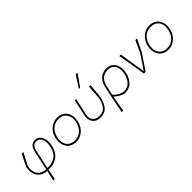

<svg xmlns="http://www.w3.org/2000/svg" viewBox="129 -1901 3202 3202"><g transform="rotate(-45 1730.0 -300.0)"><path d="M229.5 194Q240 148 250.2 102.5Q260.5 57 272 8.5Q191 4 140.2 -36.2Q89.5 -76.5 71.2 -140Q53 -203.5 68.5 -278Q70 -284 81.2 -308.2Q92.5 -332.5 109 -366Q125.5 -399.5 143 -434.2Q160.5 -469 174.5 -496L212.5 -494Q183.5 -438 154.8 -382.8Q126 -327.5 100 -277Q85.5 -209.5 99.2 -153.8Q113 -98 157.2 -63.2Q201.5 -28.5 278.5 -23.5L350.5 -362.5Q362 -416.5 383.8 -447Q405.5 -477.5 433.2 -490.2Q461 -503 489.5 -503Q545 -503 580.2 -466.5Q615.5 -430 627.5 -369.2Q639.5 -308.5 623.5 -234.5Q608.5 -162.5 571.2 -107.5Q534 -52.5 472 -21.8Q410 9 320 9H302Q292 58.5 283.5 102.2Q275 146 266 192ZM379 -354.5 308.5 -23H320Q408 -24.5 463.5 -53Q519 -81.5 549.5 -130.2Q580 -179 593 -240.5Q606.5 -304.5 599 -356Q591.5 -407.5 563.2 -438.5Q535 -469.5 487 -471Q446.5 -470 419.2 -443.5Q392 -417 379 -354.5Z M960 9Q898.5 9 854.5 -14.2Q810.5 -37.5 784.8 -77.5Q759 -117.5 751.5 -168Q744 -218.5 755 -273Q770 -346.5 809.2 -398.2Q848.5 -450 902 -477Q955.5 -504 1014 -504Q1094 -504 1145 -464.5Q1196 -425 1215 -360.8Q1234 -296.5 1218 -222Q1203.5 -154 1167 -102Q1130.5 -50 1077.5 -20.5Q1024.5 9 960 9ZM962 -23Q1024.5 -24.5 1070.5 -52Q1116.5 -79.5 1145.8 -125.2Q1175 -171 1187 -228Q1201.5 -296 1186.2 -350.8Q1171 -405.5 1127.5 -438Q1084 -470.5 1014 -472Q921 -470 862.5 -412.5Q804 -355 786 -267Q772.5 -202.5 786.2 -147.5Q800 -92.5 843.2 -58.5Q886.5 -24.5 962 -23Z M1535 9Q1467 9 1424.8 -21Q1382.5 -51 1367.5 -100.5Q1352.5 -150 1365 -208.5Q1369.5 -229 1374 -247Q1378.5 -265 1382 -282.5Q1393.5 -339.5 1403.8 -390Q1414 -440.5 1425 -494L1460.5 -496Q1440.5 -405.5 1423.2 -328.5Q1406 -251.5 1394.5 -199.5Q1385 -154.5 1395.5 -114.8Q1406 -75 1440.5 -49.8Q1475 -24.5 1537 -23Q1602 -24.5 1642 -53.5Q1682 -82.5 1704.8 -131Q1727.5 -179.5 1740 -240Q1744.5 -303 1749.5 -371.5Q1754.5 -440 1758 -494H1793Q1791 -465.5 1787.2 -423.2Q1783.5 -381 1780 -339Q1776.5 -297 1773.8 -267.5Q1771 -238 1770 -234Q1746.5 -122.5 1691.5 -56.8Q1636.5 9 1535 9ZM1611 -586Q1645.5 -639 1679 -690.5Q1712.5 -742 1745.5 -793L1788.5 -794Q1752 -742 1715.8 -690.5Q1679.5 -639 1642.5 -587Z M1843 194Q1854 137.5 1864.5 84.2Q1875 31 1886.5 -28.5L1941 -286Q1966 -404 2029.5 -454Q2093 -504 2175 -504Q2251 -504 2296.5 -464Q2342 -424 2357 -359.2Q2372 -294.5 2356.5 -220Q2334 -112 2270 -51.5Q2206 9 2114.5 9Q2088 9 2055.5 -4.2Q2023 -17.5 1991 -38.5Q1959 -59.5 1934.5 -83H1928.5L1917 -28.5Q1907 30.5 1898 83Q1889 135.5 1879 192ZM2114.5 -23Q2206 -25.5 2256.8 -81.8Q2307.5 -138 2325.5 -224Q2339.5 -291.5 2328.8 -347.2Q2318 -403 2280.2 -436.8Q2242.5 -470.5 2175 -472Q2095.5 -470 2043.5 -426Q1991.5 -382 1969.5 -279.5L1936.5 -123Q1961 -94 1994 -71.8Q2027 -49.5 2059.5 -36.8Q2092 -24 2114.5 -23Z M2559.5 0Q2552.5 -45 2544.8 -94.2Q2537 -143.5 2530 -186L2515.5 -274.5Q2506 -329.5 2496.2 -384.5Q2486.5 -439.5 2476.5 -494L2512 -496Q2524 -419 2538.8 -323Q2553.5 -227 2567.5 -137.5L2584 -35H2589.5L2752.5 -278.5Q2777.5 -331 2803 -385.5Q2828.5 -440 2854 -494H2892.5Q2878.5 -465.5 2859.8 -427.8Q2841 -390 2823.2 -353.5Q2805.5 -317 2793 -292Q2780.5 -267 2778.5 -264Q2734 -198 2689.8 -132.5Q2645.5 -67 2600 0Z M3134.5 9Q3073 9 3029 -14.2Q2985 -37.5 2959.2 -77.5Q2933.5 -117.5 2926 -168Q2918.5 -218.5 2929.5 -273Q2944.5 -346.5 2983.8 -398.2Q3023 -450 3076.5 -477Q3130 -504 3188.5 -504Q3268.5 -504 3319.5 -464.5Q3370.5 -425 3389.5 -360.8Q3408.5 -296.5 3392.5 -222Q3378 -154 3341.5 -102Q3305 -50 3252 -20.5Q3199 9 3134.5 9ZM3136.5 -23Q3199 -24.5 3245 -52Q3291 -79.5 3320.2 -125.2Q3349.5 -171 3361.5 -228Q3376 -296 3360.8 -350.8Q3345.5 -405.5 3302 -438Q3258.5 -470.5 3188.5 -472Q3095.5 -470 3037 -412.5Q2978.5 -355 2960.5 -267Q2947 -202.5 2960.8 -147.5Q2974.5 -92.5 3017.8 -58.5Q3061 -24.5 3136.5 -23Z"/></g></svg>

Font: Commissioner Loud Thin
Style: Italic
Weight: 100
Italic angle: -12°
Designer: Kostas Bartsokas
Foundry: Kostas Bartsokas
Version: Version 1.000; ttfautohint (v1.8.3)